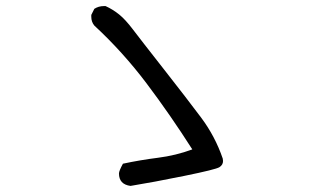

<svg xmlns="http://www.w3.org/2000/svg" viewBox="-20 -709 1040 631"><path d="M409 -98Q371 -103 371 -139Q371 -147 384 -171Q440 -183 499 -190.5Q558 -198 612 -218Q540 -331 462 -434.5Q384 -538 290 -625Q280 -637 280 -654V-660L290 -680Q304 -689 321 -689H327Q351 -678 371.5 -661.5Q392 -645 417 -612Q442 -579 518.5 -481.5Q595 -384 641 -322.5Q687 -261 712 -188L713 -180Q713 -167 701 -159.5Q689 -152 586 -131Q483 -110 409 -98Z"/></svg>

Font: Xiaolai SC
Style: Regular
Weight: 400
Designer: Nozomi Seto 瀬戸のぞみ
Version: Version 3.11;December 4, 2020;FontCreator 13.0.0.2613 64-bit